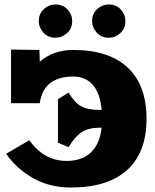

<svg xmlns="http://www.w3.org/2000/svg" viewBox="-20 -835 700 865"><path d="M154.8 -740.2Q154.8 -773.9 178 -794.4Q201.2 -814.9 230 -814.9Q263.7 -814.9 284.4 -792Q305.2 -769 305.2 -740.2Q305.2 -706.5 282 -685.8Q258.8 -665 230 -665Q196.3 -665 175.5 -688.2Q154.8 -711.4 154.8 -740.2ZM395 -740.2Q395 -773.9 418.2 -794.4Q441.4 -814.9 470.2 -814.9Q503.9 -814.9 524.4 -792Q544.9 -769 544.9 -740.2Q544.9 -706.5 522 -685.8Q499 -665 470.2 -665Q436.5 -665 415.8 -688.2Q395 -711.4 395 -740.2ZM29.8 -611.8 157.2 -609.9 158.2 -594.2Q159.2 -581.1 159.2 -557.1Q220.7 -609.9 310.1 -609.9Q470.7 -609.9 555.4 -530.5Q640.1 -451.2 640.1 -299.8Q640.1 -148.4 553 -69.3Q465.8 9.8 299.8 9.8Q204.6 9.8 130.4 -31.7Q56.2 -73.2 7.8 -142.1L111.8 -203.1Q179.2 -109.9 279.8 -109.9Q348.6 -109.9 389.2 -147.9Q429.7 -186 438 -259.8H430.2Q378.9 -259.8 347.7 -239.3Q316.4 -218.8 289.1 -171.9L241.2 -191.9V-388.2L289.1 -418Q315.4 -373 345.2 -356.4Q375 -339.8 430.2 -339.8H438Q431.6 -413.6 398.7 -451.9Q365.7 -490.2 310.1 -490.2Q176.3 -490.2 159.2 -370.1H29.8Z"/></svg>

Font: Zantroke
Style: Regular
Weight: 500
Foundry: gluk
Version: Version 0.36